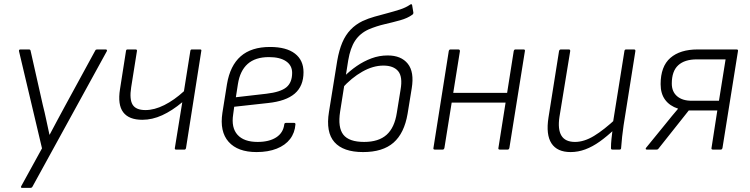

<svg xmlns="http://www.w3.org/2000/svg" viewBox="-20 -723 3624 928"><path d="M87 185Q78 185 83 176L183 -6L72 -475Q70 -484 79 -484H120Q127 -484 128 -477L187 -215Q196 -180 203.5 -144Q211 -108 219 -72H220Q239 -107 257.5 -142.5Q276 -178 295 -212L440 -478Q442 -482 444 -483Q446 -484 450 -484H491Q495 -484 496.5 -481.5Q498 -479 496 -475L137 179Q134 185 127 185Z M831 0Q824 0 825 -7L861 -229Q812 -188 764 -166Q716 -144 668 -144Q603 -144 575.5 -180.5Q548 -217 560 -292L589 -477Q590 -484 596 -484H635Q643 -484 642 -477L614 -301Q605 -243 621 -217Q637 -191 683 -191Q726 -191 774 -215Q822 -239 869 -282L900 -477Q901 -484 907 -484H947Q955 -484 953 -477L879 -7Q877 0 872 0Z M1220 12Q1129 12 1085 -37.5Q1041 -87 1055 -178L1077 -316Q1092 -406 1143.5 -451Q1195 -496 1285 -496Q1364 -496 1405.5 -464Q1447 -432 1447 -374Q1447 -307 1404.5 -270.5Q1362 -234 1275 -225L1112 -207L1107 -170Q1097 -106 1128 -71.5Q1159 -37 1225 -37Q1281 -37 1315 -59Q1349 -81 1354 -122Q1355 -129 1362 -129H1402Q1408 -129 1408 -122Q1405 -81 1382 -51Q1359 -21 1317.5 -4.5Q1276 12 1220 12ZM1120 -253 1268 -270Q1336 -278 1364 -301Q1392 -324 1392 -371Q1392 -407 1362.5 -427Q1333 -447 1280 -447Q1214 -447 1177 -414Q1140 -381 1130 -317Z M1735 12Q1639 12 1596.5 -36Q1554 -84 1570 -182L1610 -430Q1619 -481 1634.5 -517.5Q1650 -554 1674.5 -579.5Q1699 -605 1732 -621Q1760 -634 1790.5 -642.5Q1821 -651 1853 -659.5Q1885 -668 1913 -677Q1941 -686 1963 -701Q1967 -704 1969 -702.5Q1971 -701 1972 -698L1978 -662Q1978 -655 1973 -652Q1950 -635 1914 -625Q1878 -615 1839 -606Q1800 -597 1762 -581Q1720 -562 1696.5 -526.5Q1673 -491 1663 -431L1624 -184Q1612 -107 1639.5 -72Q1667 -37 1740 -37Q1810 -37 1848.5 -71.5Q1887 -106 1898 -178L1916 -289Q1927 -352 1904.5 -379Q1882 -406 1833 -406Q1783 -406 1731 -376.5Q1679 -347 1633 -296L1641 -351Q1671 -381 1704.5 -404Q1738 -427 1775.5 -441Q1813 -455 1854 -455Q1919 -455 1951 -415Q1983 -375 1970 -296L1950 -173Q1934 -79 1882 -33.5Q1830 12 1735 12Z M2396 0Q2387 0 2389 -8L2463 -476Q2465 -484 2471 -484H2510Q2519 -484 2517 -476L2442 -8Q2440 0 2434 0ZM2082 0Q2073 0 2075 -8L2149 -476Q2151 -484 2157 -484H2195Q2203 -484 2203 -476L2128 -8Q2126 0 2120 0ZM2152 -227 2159 -274H2441L2434 -227Z M2738 12Q2673 12 2645.5 -30Q2618 -72 2631 -155L2682 -476Q2684 -484 2691 -484H2729Q2737 -484 2736 -476L2684 -158Q2675 -98 2693.5 -67.5Q2712 -37 2759 -37Q2803 -37 2851 -66Q2899 -95 2960 -152L2951 -99Q2914 -64 2879 -39Q2844 -14 2809 -1Q2774 12 2738 12ZM2940 0Q2933 0 2933 -7Q2933 -29 2935.5 -52Q2938 -75 2941 -99L2942 -126L2998 -476Q2999 -484 3006 -484H3044Q3052 -484 3051 -476L2994 -117Q2990 -91 2987 -62.5Q2984 -34 2982 -7Q2982 0 2974 0Z M3107 0Q3102 0 3101 -2.5Q3100 -5 3103 -9L3200 -128Q3213 -145 3227.5 -162Q3242 -179 3257 -197V-198Q3217 -211 3195 -240.5Q3173 -270 3173 -316Q3173 -402 3220 -443Q3267 -484 3352 -484H3540Q3548 -484 3547 -477L3472 -8Q3470 0 3464 0H3426Q3417 0 3419 -8L3447 -189H3309L3163 -5Q3160 0 3153 0ZM3323 -236H3455L3487 -436H3348Q3289 -436 3258 -407.5Q3227 -379 3227 -319Q3227 -280 3252.5 -258Q3278 -236 3323 -236Z"/></svg>

Font: Sofia Sans Light
Style: Italic
Weight: 300
Italic angle: -9°
Version: Version 4.100-B